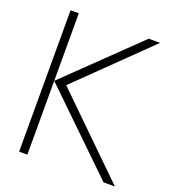

<svg xmlns="http://www.w3.org/2000/svg" viewBox="-132 -819 822 919"><g transform="rotate(20 279.0 -360.0)"><path d="M468 -720H526L173 -376L558 0H500L112 -376ZM70 -720H112V0H70Z"/></g></svg>

Font: Vela Sans ExtLt
Style: Regular
Weight: 200
Designer: Principal design: Mikhail Sharanda - project Manrope.
Design modification: Ravid Balaliev
Foundry: Mikhail Sharanda
Version: Version 1.001